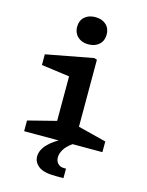

<svg xmlns="http://www.w3.org/2000/svg" viewBox="-145 -884 910 1189"><g transform="rotate(15 310.0 -290.0)"><path d="M71.4 -68.5 284.9 -122.8 252.3 -66.7V-435L284.3 -395.5L71.8 -424.5V-493L374.3 -549.9L392.2 -543.9V-66.7L359.7 -122.8L573.2 -68.5V0H71.4ZM221 -710.1Q221 -749.8 247 -773.2Q273 -796.6 315.7 -796.6Q358.3 -796.6 384.3 -773.2Q410.3 -749.8 410.3 -710.1Q410.3 -670 384.3 -646.2Q358.3 -622.3 315.7 -622.3Q287.7 -622.3 266.3 -633.1Q244.9 -643.8 233 -663.8Q221 -683.8 221 -710.1ZM189.4 129.8Q189.4 88.3 227.1 49.4Q264.8 10.4 329.1 -18.5L381.8 0Q344.7 26.8 329.8 52.8Q314.9 78.8 314.9 101.9Q314.9 126.6 329.7 141.8Q344.4 156.9 367.3 156.9H381.8V217.9H331.5Q254.3 217.9 221.9 192.3Q189.4 166.7 189.4 129.8Z"/></g></svg>

Font: Monaspace Xenon Var ExtraLight
Style: Regular
Weight: 200
Designer: Riley Cran and the Lettermatic Team
Version: Version 1.200 (Monaspace Xenon Var)